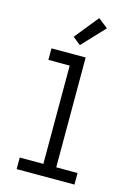

<svg xmlns="http://www.w3.org/2000/svg" viewBox="-143 -1051 785 1123"><g transform="rotate(15 250.0 -489.0)"><path d="M75 0V-70H218V-665H89V-735H296V-70H425V0ZM244 -796 197 -834 313 -978 372 -932Z"/></g></svg>

Font: Iosevka Fixed
Style: Regular
Weight: 400
Monospace: yes
Designer: Belleve Invis
Foundry: Belleve Invis
Version: Version 33.2.4